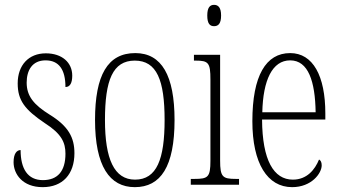

<svg xmlns="http://www.w3.org/2000/svg" viewBox="-20 -762 1404 792"><path d="M156 10C238 10 287 -43 287 -130C287 -194 263 -241 185 -289C119 -330 90 -366 90 -421C90 -472 113 -513 168 -513C223 -513 250 -475 250 -403C269 -403 278 -420 278 -450C278 -504 236 -542 169 -542C98 -542 53 -493 53 -418C53 -348 82 -310 165 -254C234 -210 250 -174 250 -128C250 -55 217 -19 157 -19C94 -19 65 -66 65 -143C49 -143 36 -128 36 -93C36 -44 73 10 156 10Z M536 10C643 10 700 -75 700 -267C700 -450 647 -543 538 -543C424 -543 372 -452 372 -267C372 -77 432 10 536 10ZM537 -21C451 -21 413 -106 413 -267C413 -431 445 -512 536 -512C627 -512 659 -431 659 -267C659 -106 627 -21 537 -21Z M863 -654C880 -654 892 -664 892 -698C892 -731 880 -742 863 -742C846 -742 835 -731 835 -698C835 -664 846 -654 863 -654ZM767 0H966V-24H953C898 -24 888 -32 888 -100V-536H780V-512H787C840 -512 848 -503 848 -434V-99C848 -31 838 -24 782 -24H767Z M1185 10C1265 10 1307 -47 1307 -80C1307 -94 1302 -101 1296 -104C1279 -62 1246 -21 1188 -21C1109 -21 1062 -101 1061 -269H1322V-294C1322 -449 1271 -543 1177 -543C1077 -543 1021 -450 1021 -262C1021 -88 1083 10 1185 10ZM1282 -299H1062C1065 -431 1103 -513 1177 -513C1252 -513 1280 -426 1282 -299Z"/></svg>

Font: Noto Serif Lao ExtraCondensed ExtraLight
Style: Regular
Weight: 200
Width: 2
Designer: Monotype Design Team
Foundry: Monotype Imaging Inc.
Version: Version 2.003